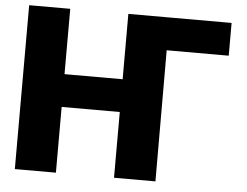

<svg xmlns="http://www.w3.org/2000/svg" viewBox="-55 -894 1237 963"><g transform="rotate(5 563.0 -412.5)"><path d="M260.2 -331H552.8V0H553.4H759.6H761.3L760.2 -660H1072.6V-825H759.6H553.4H552.8V-496H260.2V-825H53.4V0H260.2Z"/></g></svg>

Font: Hussar
Style: BdWide
Weight: 700
Foundry: Cannot Into Space Fonts
Version: Version 2.00